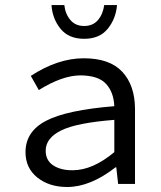

<svg xmlns="http://www.w3.org/2000/svg" viewBox="-20 -729 640 761"><path d="M184.1 -709H234.9Q238.8 -673.8 258.8 -649.9Q278.8 -626 313.5 -626Q348.1 -626 368.2 -649.4Q388.2 -672.9 393.1 -709H443.8Q439.5 -655.3 407.2 -615.2Q375 -575.2 313.5 -575.2Q252 -575.2 219.7 -615.2Q187.5 -655.3 184.1 -709ZM161.1 -131.8Q161.1 -92.8 191.4 -73.2Q221.7 -53.7 268.1 -54.2Q347.2 -54.2 433.1 -126V-253.9Q283.2 -242.2 222.2 -211.9Q161.1 -181.6 161.1 -131.8ZM81.1 -126Q81.1 -208 163.1 -250.5Q245.1 -293 433.1 -308.1Q430.7 -363.3 400.4 -396.5Q370.1 -429.7 298.8 -430.2Q227.5 -430.2 133.8 -372.1L102.1 -428.2Q209 -498 312 -498Q415 -498 464.8 -444.3Q514.6 -390.6 515.1 -297.9V0H448.2L440.9 -65.9H438Q337.9 12.2 246.1 12.2Q175.3 12.2 127.9 -25.4Q81.1 -63 81.1 -126Z"/></svg>

Font: SourceCodePro-Regular
Style: Regular
Weight: 400
Monospace: yes
Designer: Paul D. Hunt
Foundry: Adobe Systems Incorporated
Version: Version 1.009;PS 1.000;hotconv 1.0.70;makeotf.lib2.5.5900